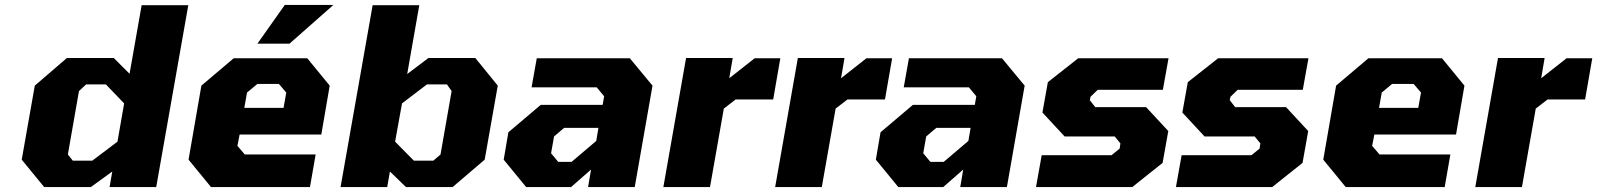

<svg xmlns="http://www.w3.org/2000/svg" viewBox="-20 -758 6472 778"><path d="M159 0 68 -111 121 -411 251 -523H441L505 -459L554 -737H743L613 0H424L435 -63L348 0ZM275 -107H354L456 -184L483 -339L409 -416H329L300 -389L255 -132Z M1023 -581 1134 -738H1331L1153 -581ZM835 0 744 -111 796 -411 927 -522H1225L1316 -411L1282 -213H951L942 -167L972 -132H1259L1236 0ZM970 -321H1129L1140 -383L1110 -418H1023L981 -383Z M1360 0 1490 -737H1679L1630 -458L1716 -523H1906L1997 -411L1944 -111L1814 0H1625L1560 -63L1549 0ZM1657 -107H1736L1765 -132L1810 -389L1791 -416H1710L1609 -339L1581 -184Z M2112 0 2021 -111 2040 -222 2171 -333H2422L2428 -368L2398 -404H2134L2155 -522H2532L2624 -411L2552 0H2363L2375 -71L2294 0ZM2242 -102H2296L2396 -187L2405 -240H2266L2225 -205L2213 -137Z M2668 0 2760 -523H2949L2935 -441L3038 -522H3142L3113 -355H2961L2913 -318L2857 0Z M3121 0 3213 -523H3402L3388 -441L3491 -522H3595L3566 -355H3414L3366 -318L3310 0Z M3620 0 3529 -111 3548 -222 3679 -333H3930L3936 -368L3906 -404H3642L3663 -522H4040L4132 -411L4060 0H3871L3883 -71L3802 0ZM3750 -102H3804L3904 -187L3913 -240H3774L3733 -205L3721 -137Z M4178 0 4201 -129H4484L4517 -156L4520 -177L4497 -205H4294L4204 -302L4226 -425L4349 -522H4715L4692 -394H4428L4399 -366L4396 -352L4418 -324H4624L4714 -227L4691 -98L4568 0Z M4745 0 4768 -129H5051L5084 -156L5087 -177L5064 -205H4861L4771 -302L4793 -425L4916 -522H5282L5259 -394H4995L4966 -366L4963 -352L4985 -324H5191L5281 -227L5258 -98L5135 0Z M5433 0 5342 -111 5394 -411 5525 -522H5823L5914 -411L5880 -213H5549L5540 -167L5570 -132H5857L5834 0ZM5568 -321H5727L5738 -383L5708 -418H5621L5579 -383Z M5958 0 6050 -523H6239L6225 -441L6328 -522H6432L6403 -355H6251L6203 -318L6147 0Z"/></svg>

Font: Tomorrow
Style: Bold Italic
Weight: 700
Italic angle: -10°
Designer: Tony de Marco, Monica Rizzolli
Foundry: Just in Type
Version: Version 2.002